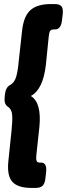

<svg xmlns="http://www.w3.org/2000/svg" viewBox="-20 -788 330 946"><path d="M136 138Q69 138 41.5 108.5Q14 79 21 8L37 -146Q42 -193 40 -221.5Q38 -250 19 -262Q-1 -275 3 -309L4 -321Q8 -357 28 -368Q51 -380 59.5 -409Q68 -438 72 -484L89 -638Q97 -709 130.5 -738.5Q164 -768 231 -768H249Q275 -768 283.5 -756Q292 -744 289 -718L286 -693Q282 -643 251 -643H244Q232 -643 227 -635.5Q222 -628 220 -607L206 -468Q192 -347 132 -315Q186 -282 174 -162L159 -23Q157 -3 160.5 5Q164 13 174 13H182Q213 13 207 63L204 88Q202 114 191 126Q180 138 154 138Z"/></svg>

Font: Asap Condensed Condensed Black
Style: Italic
Weight: 900
Width: 3
Italic angle: -6°
Designer: Pablo Cosgaya
Foundry: Omnibus-Type
Version: Version 3.001; ttfautohint (v1.8.4.7-5d5b)